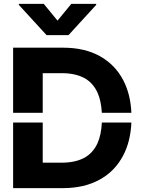

<svg xmlns="http://www.w3.org/2000/svg" viewBox="-20 -974 734 994"><path d="M47.9 0V-339.8H201.2V-131.8H298.3Q367.7 -131.8 414.1 -155.8Q460 -179.7 484.4 -231.4Q504.4 -275.9 507.3 -339.8H660.2Q655.8 -241.2 617.7 -168.9Q574.7 -86.9 495.6 -43.9Q416 0 305.2 0ZM47.9 -390.1V-727.1H307.6Q417 -727.1 496.6 -683.6Q575.7 -639.6 618.2 -558.6Q655.8 -486.3 660.2 -390.1H507.3Q503.4 -454.1 484.4 -495.6Q460 -547.4 414.1 -571.3Q367.7 -595.2 298.8 -595.2H201.2V-390.1ZM77.6 -948.7V-954.1H206.5L277.8 -867.2L349.1 -954.1H478V-948.7L334.5 -792H221.2Z"/></svg>

Font: Inter Tight Stencil
Style: Bold
Weight: 700
Designer: Rasmus Andersson
Foundry: rsms
Version: Version 3.004;Glyphs 3.1.2 (3151)